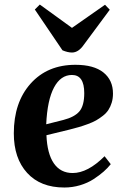

<svg xmlns="http://www.w3.org/2000/svg" viewBox="-20 -814 555 848"><path d="M255.9 -591.8 133.8 -772 155.8 -793.9 297.9 -690.9 443.8 -793 464.8 -771 350.1 -616.2Q326.7 -582 297.9 -582Q279.3 -582 255.9 -591.8ZM313 -527.8Q394.5 -527.8 436.8 -493.9Q479 -460 479 -400.9Q479 -378.9 473.4 -360.6Q467.8 -342.3 458.7 -328.4Q449.7 -314.5 434.3 -302.5Q418.9 -290.5 404.3 -282.2Q389.6 -273.9 367.7 -265.9Q345.7 -257.8 328.1 -252.7Q310.5 -247.6 285.2 -241.2L185.1 -216.8Q188.5 -134.8 218 -92.3Q247.6 -49.8 300.8 -49.8Q367.7 -49.8 441.9 -124L469.2 -88.9Q455.6 -71.8 437.3 -55.7Q418.9 -39.6 393.1 -22.7Q367.2 -5.9 333.5 4.2Q299.8 14.2 264.2 14.2Q158.7 14.2 99.9 -50.3Q41 -114.7 41 -225.1Q41 -361.8 115.2 -444.8Q189.5 -527.8 313 -527.8ZM352.1 -402.8Q352.1 -482.9 297.9 -482.9Q248 -482.9 218.5 -427.5Q189 -372.1 184.1 -265.1L259.8 -284.2Q309.1 -296.9 330.6 -322Q352.1 -347.2 352.1 -402.8Z"/></svg>

Font: Literata SemiBold
Style: Italic
Weight: 650
Italic angle: -2.39999°
Designer: Latin by Veronika Burian and Jose Scaglione. Greek by Irene Vlachou. Cyrillic by Vera Evstafieva
Foundry: TypeTogether
Version: Version 3.021